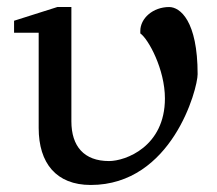

<svg xmlns="http://www.w3.org/2000/svg" viewBox="-20 -514 617 546"><path d="M290 -56C219 -56 183 -98 183 -169V-494H143L20 -455V-421H90V-150C90 -50 140 12 238 12C469 12 542 -261 542 -303C542 -455 492 -494 461 -494C415 -494 379 -462 379 -426V-419C402 -403 449 -317 449 -234C449 -97 337 -56 290 -56Z"/></svg>

Font: Veleka
Style: Regular
Weight: 400
Designer: Stefan Peev, Context Ltd, 2016; SIL International, 1997-2014.
Foundry: Stefan Peev, Context Ltd, 2016
Version: Version 1.000